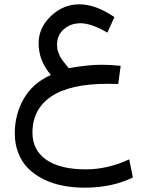

<svg xmlns="http://www.w3.org/2000/svg" viewBox="-20 -532 678 881"><path d="M472.7 -382.3Q399.4 -425.3 349.1 -425.3Q304.7 -425.3 273.2 -398.2Q241.7 -371.1 241.7 -327.1Q241.7 -317.4 242.9 -308.8Q244.1 -300.3 247.6 -291.5Q251 -282.7 253.4 -277.1Q255.9 -271.5 262.2 -262.2Q268.6 -252.9 271.5 -249Q274.4 -245.1 283.4 -234.1Q292.5 -223.1 295.4 -219.2Q383.8 -234.9 445.3 -234.9Q485.8 -234.9 533.7 -230L522.5 -146.5Q501 -147.5 474.1 -147.5Q301.8 -147.5 215.3 -89.4Q128.9 -31.2 128.9 76.7Q128.9 156.7 192.1 200.9Q255.4 245.1 374 245.1Q473.6 245.1 572.8 199.2L589.8 282.2Q494.6 329.1 368.7 329.1Q314.5 329.1 266.6 319.6Q218.8 310.1 178.5 289.8Q138.2 269.5 109.1 240.5Q80.1 211.4 64 170.4Q47.9 129.4 47.9 80.1Q47.9 -7.3 89.1 -79.1Q130.4 -150.9 213.4 -188Q157.2 -253.4 157.2 -333.5Q157.2 -404.3 213.6 -458.3Q270 -512.2 344.2 -512.2Q418.9 -512.2 504.9 -453.6Z"/></svg>

Font: Vazir FD-WOL
Style: FD-WOL
Weight: 400
Foundry: Based on Dejavu fonts, by Saber Rastikerdar
Version: Version 26.0.0